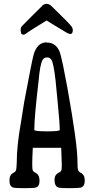

<svg xmlns="http://www.w3.org/2000/svg" viewBox="-20 -984 515 1003"><path d="M199.2 -952.1Q209 -963.9 223.1 -963.9Q237.3 -963.9 249 -952.1Q348.6 -855.5 354.5 -844.7Q360.4 -834 360.4 -828.1Q360.4 -805.7 346.7 -806.6Q338.9 -806.6 326.2 -814.5Q309.6 -824.2 288.1 -837.4Q266.6 -850.6 245.6 -863.3Q224.6 -876 223.6 -877Q203.1 -864.3 168.9 -843.3Q134.8 -822.3 121.6 -812.5Q108.4 -802.7 104.5 -802.7Q90.8 -802.7 89.8 -813.5Q87.9 -820.3 87.9 -824.2V-829.1Q87.9 -842.8 99.6 -852.5Q116.2 -870.1 141.1 -894.5Q166 -918.9 199.2 -952.1ZM159.2 -304.7Q164.1 -297.9 227.1 -297.9Q290 -297.9 292 -304.7V-307.6Q292 -340.8 282.7 -434.6Q273.4 -528.3 270.5 -561.5Q259.8 -657.2 248 -671.9Q240.2 -684.6 225.6 -684.1Q210.9 -683.6 203.1 -671.9Q189.5 -651.4 181.6 -561.5Q159.2 -370.1 159.2 -307.6ZM151.4 -211.9Q148.4 -154.3 148.4 -129.4Q148.4 -104.5 150.4 -96.2Q152.3 -87.9 166 -81.1Q186.5 -71.3 186.5 -39.1Q186.5 -8.8 165 -3.9Q153.3 -1 107.9 -1Q62.5 -1 50.8 -3.9Q29.3 -8.8 29.3 -41Q29.3 -72.3 51.8 -82Q62.5 -87.9 64.5 -97.7Q66.4 -107.4 67.4 -132.8Q67.4 -222.7 89.8 -346.7Q97.7 -395.5 106.4 -451.2Q147.5 -669.9 155.3 -697.3Q173.8 -762.7 223.6 -762.7L224.6 -761.7Q275.4 -761.7 293.9 -707Q308.6 -655.3 332 -525.4Q384.8 -232.4 384.8 -137.7Q384.8 -106.4 387.2 -97.2Q389.6 -87.9 402.3 -81.1Q422.9 -70.3 422.9 -41Q422.9 -9.8 401.4 -3.9Q388.7 -1 343.8 -1Q298.8 -1 287.1 -3.9Q265.6 -8.8 264.6 -43Q264.6 -71.3 287.1 -82Q299.8 -87.9 301.3 -96.7Q302.7 -105.5 302.7 -125.5Q302.7 -145.5 299.8 -211.9Q225.6 -211.9 151.4 -211.9Z"/></svg>

Font: Semi-Sweet
Style: Book
Weight: 400
Designer: Walter E Stewart
Version: 0.5